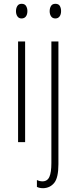

<svg xmlns="http://www.w3.org/2000/svg" viewBox="-20 -747 403 1009"><path d="M94 -727Q110 -727 117 -715.5Q124 -704 124 -689Q124 -671 116 -660.5Q108 -650 93 -650Q79 -650 71.5 -661Q64 -672 64 -688Q64 -704 71 -715.5Q78 -727 94 -727ZM112 -529V0H75V-529ZM241 -688Q241 -704 248 -715.5Q255 -727 271 -727Q288 -727 294.5 -715.5Q301 -704 301 -689Q301 -671 293 -660.5Q285 -650 271 -650Q256 -650 248.5 -661Q241 -672 241 -688ZM207 242Q196 242 187.5 240Q179 238 174 235V199Q188 206 203 206Q229 206 239.5 182.5Q250 159 250 110V-529H287V116Q287 187 265 214Q243 241 207 242Z"/></svg>

Font: Noto Sans Lao ExtraCondensed ExtraLight
Style: Regular
Weight: 200
Width: 2
Designer: Monotype Design Team
Foundry: Monotype Imaging Inc.
Version: Version 2.003; ttfautohint (v1.8.4.7-5d5b)